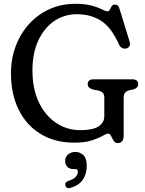

<svg xmlns="http://www.w3.org/2000/svg" viewBox="-20 -733 762 1006"><path d="M628 -22.5Q628 16.5 596.5 16.5Q582.5 16.5 575 4Q567.5 -8.5 561.8 -20.8Q556 -33 547 -33Q537.5 -33 517.5 -21.2Q497.5 -9.5 461.8 2.5Q426 14.5 369.5 14.5Q266 14.5 191.5 -31.8Q117 -78 77.2 -159.5Q37.5 -241 37.5 -347.5Q37.5 -426.5 63 -493Q88.5 -559.5 134 -609Q179.5 -658.5 241 -685.8Q302.5 -713 374 -713Q428.5 -713 462.2 -703.2Q496 -693.5 514.5 -683.8Q533 -674 543 -674Q551 -674 555.5 -682.8Q560 -691.5 565.2 -700.2Q570.5 -709 581.5 -709Q592 -709 598 -702.8Q604 -696.5 608.5 -679.5L660 -512Q663.5 -499.5 657.5 -490Q651.5 -480.5 639 -478.5Q615 -475.5 603.5 -500Q563.5 -589.5 509.5 -624Q455.5 -658.5 383.5 -658.5Q316.5 -658.5 263.8 -622.5Q211 -586.5 180.5 -520.2Q150 -454 150 -364.5Q150 -267 183.8 -196.8Q217.5 -126.5 274.5 -88.8Q331.5 -51 400.5 -51Q466.5 -51 496.5 -70.8Q526.5 -90.5 526.5 -124.5V-222.5Q526.5 -238 519 -246Q511.5 -254 497 -258L466.5 -264Q454 -268 446.8 -274.5Q439.5 -281 439.5 -292Q439.5 -317.5 471 -317.5H672.5Q704 -317.5 704 -292Q704 -273 680.5 -265L657.5 -260Q644 -256.5 636 -247.8Q628 -239 628 -222.5ZM365.5 153Q344.5 153 333 141.2Q321.5 129.5 321.5 110.5Q321.5 89.5 336.8 76.2Q352 63 374.5 63Q400 63 417.2 80.2Q434.5 97.5 434.5 135Q434.5 178.5 414 208.5Q393.5 238.5 350 251Q328 257.5 322.5 239Q318 221 338.5 215Q366 206 377 193.5Q388 181 388 166Q388 153 374 153Z"/></svg>

Font: Fraunces 72pt SuperSoft
Style: Regular
Weight: 400
Version: Version 1.000;[b76b70a41]